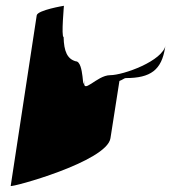

<svg xmlns="http://www.w3.org/2000/svg" viewBox="-20 -558 599 664"><path d="M17 85C16 92 350 1 362 -80L393 -278C404 -282 410 -288 415 -288C501 -288 539 -316 551 -394L553 -403C544 -347 406 -298 361 -298C314 -298 263 -225 272 -281C264 -230 272 -346 242 -346C213 -354 201 -380 200 -430C191 -430 202 -546 201 -538C201 -538 110 -523 107 -505Z"/></svg>

Font: Ampere
Style: SuCndIta
Weight: 400
Version: Version 1